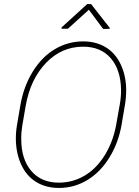

<svg xmlns="http://www.w3.org/2000/svg" viewBox="-20 -927 691 957"><path d="M273.4 9.8Q210 9.8 161.9 -19Q113.8 -47.9 87.4 -103Q61 -158.2 59.1 -227.1Q58.1 -264.6 64.5 -302.2L81.1 -399.9Q97.2 -495.1 142.8 -569.3Q188.5 -643.6 253.7 -682.1Q318.8 -720.7 394.5 -720.7Q458.5 -720.7 506.6 -691.7Q554.7 -662.6 581.1 -607.2Q607.4 -551.8 608.9 -484.4Q609.4 -443.4 603 -405.8L586.4 -307.6Q571.3 -217.8 526.6 -144Q481.9 -70.3 416.5 -30.3Q351.1 9.8 273.4 9.8ZM583.5 -478Q582 -579.1 532.2 -636.7Q482.4 -694.3 394.5 -694.3Q286.6 -694.3 208.7 -612.8Q130.9 -531.2 107.9 -398.9L90.8 -299.3Q85.4 -266.6 85.9 -233.9Q85.9 -133.8 135.7 -75.2Q185.5 -16.6 273.4 -16.6Q340.3 -16.6 398.7 -49.8Q457 -83 499.3 -148.9Q541.5 -214.8 558.1 -299.8L577.1 -406.7Q583.5 -442.4 583.5 -478ZM526.9 -788.1 526.4 -783.2 494.1 -782.7 422.9 -878.4 318.4 -783.7H286.6L287.1 -790.5L414.6 -906.7H434.1Z"/></svg>

Font: Roboto Thin
Style: Italic
Weight: 250
Italic angle: -12°
Designer: Google
Version: Version 2.134; 2016